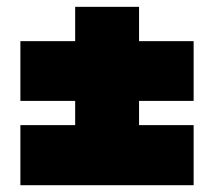

<svg xmlns="http://www.w3.org/2000/svg" viewBox="-20 -648 630 565"><path d="M40 -103V-279.8H201.2V-351.1H40V-526.9H201.2V-627.9H389.2V-526.9H549.8V-351.1H389.2V-279.8H549.8V-103Z"/></svg>

Font: Poppins ExtraBold
Style: Regular
Weight: 800
Designer: Ninad Kale (Devanagari), Jonny Pinhorn (Latin)
Foundry: Indian Type Foundry
Version: 4.004